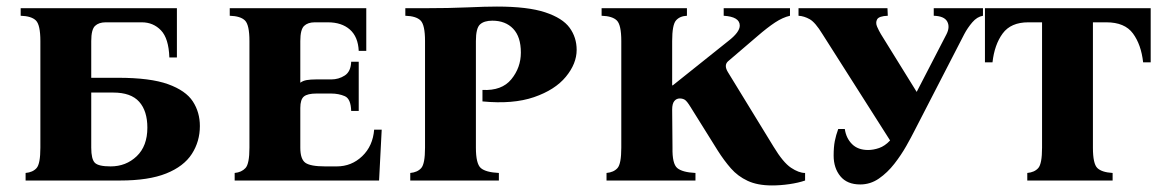

<svg xmlns="http://www.w3.org/2000/svg" viewBox="-20 -550 3552 585"><path d="M589 -166Q589 -119 564.5 -81Q540 -43 486.5 -21.5Q433 0 346 0H58V-23Q80 -25 91.5 -38Q103 -51 103 -100V-425Q103 -474 89.5 -487.5Q76 -501 43 -502V-525H519V-375H496Q494 -433 470.5 -457.5Q447 -482 412 -482H302Q281 -482 269.5 -471Q258 -460 258 -425V-313H340Q438 -313 492 -293.5Q546 -274 567.5 -241Q589 -208 589 -166ZM258 -100Q258 -65 269 -54Q280 -43 317 -43Q364 -43 396.5 -74Q429 -105 429 -161Q429 -212 404 -240Q379 -268 325 -268H258Z M695 0V-23Q716 -25 728 -38Q740 -51 740 -100V-425Q740 -474 726.5 -487.5Q713 -501 680 -502V-525H1096V-395H1073Q1071 -438 1046 -460Q1021 -482 979 -482H939Q918 -482 906.5 -471Q895 -460 895 -425V-298Q903 -304 914.5 -306Q926 -308 942 -308H989Q1012 -308 1030.5 -320Q1049 -332 1050 -362H1073V-212H1050Q1049 -249 1030.5 -257Q1012 -265 989 -265H944Q917 -265 906 -256Q895 -247 895 -221V-100Q895 -65 910.5 -54Q926 -43 971 -43H1006Q1051 -43 1083.5 -74Q1116 -105 1120 -155H1143L1135 0Z M1230 0V-23Q1252 -25 1263.5 -38Q1275 -51 1275 -100V-425Q1275 -474 1261.5 -487.5Q1248 -501 1215 -502V-525H1275Q1348 -525 1404 -527.5Q1460 -530 1494 -530Q1588 -530 1641 -512.5Q1694 -495 1715.5 -465.5Q1737 -436 1737 -398Q1737 -356 1704 -316Q1671 -276 1607 -254Q1543 -232 1450 -241V-276Q1509 -273 1538 -308.5Q1567 -344 1567 -390Q1567 -438 1543.5 -462.5Q1520 -487 1480 -487Q1455 -487 1442.5 -475.5Q1430 -464 1430 -425V-100Q1430 -51 1445 -38Q1460 -25 1500 -23V0Z M2337 -103Q2366 -55 2390 -39Q2414 -23 2433 -23V0Q2413 7 2385.5 11Q2358 15 2332 15Q2288 15 2258 1Q2228 -13 2207 -37Q2186 -61 2167 -91L2084 -224Q2073 -242 2066.5 -246Q2060 -250 2051 -250Q2041 -250 2034.5 -242Q2028 -234 2028 -216L2029 -100Q2028 -51 2043.5 -38Q2059 -25 2099 -23V0H1828V-23Q1850 -25 1861.5 -38Q1873 -51 1873 -100V-425Q1873 -474 1859.5 -487.5Q1846 -501 1813 -502V-525H2073V-502Q2051 -501 2039.5 -487.5Q2028 -474 2028 -425V-290H2030L2199 -425Q2234 -452 2234 -472Q2234 -499 2185 -502V-525H2387V-502Q2365 -497 2341.5 -481.5Q2318 -466 2288 -440L2198 -363Q2185 -351 2198 -330Z M2601 12Q2561 12 2540.5 -13Q2520 -38 2520 -76Q2520 -102 2523.5 -120Q2527 -138 2534 -157H2554Q2558 -129 2576 -111Q2594 -93 2625 -93Q2641 -93 2658.5 -99Q2676 -105 2692 -122L2486 -446Q2464 -482 2447 -491.5Q2430 -501 2413 -502V-525H2684L2685 -502Q2658 -501 2652.5 -491Q2647 -481 2652.5 -468.5Q2658 -456 2664 -446L2773 -270L2864 -446Q2875 -468 2866 -484.5Q2857 -501 2825 -502V-525H2975V-502Q2957 -499 2942.5 -482Q2928 -465 2918 -446L2766 -151Q2757 -133 2741.5 -105.5Q2726 -78 2705 -51Q2684 -24 2658 -6Q2632 12 2601 12Z M2981 -525H3486V-360H3463Q3457 -414 3432 -448Q3407 -482 3351 -482H3310V-100Q3310 -51 3323.5 -38Q3337 -25 3370 -23V0H3110V-23Q3132 -25 3143.5 -38Q3155 -51 3155 -100V-482H3113Q3060 -482 3035 -448Q3010 -414 3004 -360H2981Z"/></svg>

Font: Bona Nova SC
Style: Bold
Weight: 700
Designer: Mateusz Machalski
Foundry: Capitalics
Version: Version 4.001; ttfautohint (v1.8.4.7-5d5b)